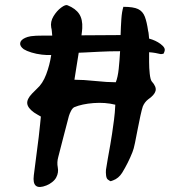

<svg xmlns="http://www.w3.org/2000/svg" viewBox="-20 -720 734 761"><path d="M164 15Q106 38 114 -25Q120 -76 127 -126.5Q134 -177 139 -228L142 -258Q135 -262 128 -266Q121 -270 115 -274Q90 -292 88 -309.5Q86 -327 107 -349Q112 -354 117 -359Q122 -364 126 -368Q149 -388 163 -425Q177 -462 183 -502Q167 -501 145.5 -503.5Q124 -506 104.5 -512Q85 -518 74 -525Q58 -537 60 -549.5Q62 -562 80 -570Q88 -574 102.5 -576.5Q117 -579 156 -579H187Q186 -588 185.5 -596Q185 -604 183 -611Q179 -634 192 -655.5Q205 -677 222.5 -690Q240 -703 248 -699Q280 -686 294 -664.5Q308 -643 306 -608Q306 -604 305 -596.5Q304 -589 303 -580L458 -581Q459 -615 461 -644.5Q463 -674 469 -693Q509 -693 527.5 -684Q546 -675 554 -654Q562 -633 567 -598Q569 -591 569.5 -583Q570 -575 571 -567Q597 -560 616 -546Q627 -538 631.5 -529.5Q636 -521 628 -507Q625 -507 621.5 -506Q618 -505 615 -506Q607 -508 596 -510Q585 -512 571 -513V-507Q571 -498 571 -474Q571 -450 573.5 -427.5Q576 -405 581 -398Q601 -376 596.5 -359.5Q592 -343 567 -326Q553 -315 546 -298Q542 -286 536.5 -261Q531 -236 525.5 -207Q520 -178 515 -153.5Q510 -129 505 -117Q488 -74 464 -35Q450 -13 428 -5Q418 -1 417 -2Q416 -3 408 -8Q402 -12 400.5 -24.5Q399 -37 400 -47Q403 -67 407 -89.5Q411 -112 417.5 -148.5Q424 -185 432 -246Q434 -260 435 -274Q436 -288 437 -305Q397 -315 351 -311.5Q305 -308 274 -295Q267 -291 261.5 -280.5Q256 -270 253 -260Q242 -220 232 -179.5Q222 -139 211 -98Q205 -77 209 -56.5Q213 -36 203 -17Q198 -7 186.5 2Q175 11 164 15ZM439 -394Q447 -414 450.5 -447Q454 -480 456 -517Q413 -517 375 -515Q337 -513 316 -512L292 -511Q287 -479 282 -448.5Q277 -418 275 -404Q310 -404 357.5 -399Q405 -394 439 -394Z"/></svg>

Font: Mansalva
Style: Regular
Weight: 400
Designer: Carolina Short
Foundry: Carolina Short
Version: Version 2.112; ttfautohint (v1.8.4.7-5d5b)